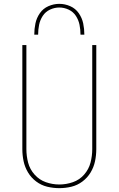

<svg xmlns="http://www.w3.org/2000/svg" viewBox="-20 -969 616 997"><path d="M288 8Q320 8 351 0.5Q382 -7 408 -26.5Q434 -46 450.5 -73.5Q467 -101 473.5 -132Q480 -163 480 -195V-735H459V-195Q459 -159 450 -124.5Q441 -90 417 -62.5Q393 -35 358.5 -23Q324 -11 288 -11Q252 -11 218 -23Q184 -35 159.5 -62.5Q135 -90 126 -124.5Q117 -159 117 -195V-735H96V-195Q96 -163 102.5 -132Q109 -101 125.5 -73.5Q142 -46 168 -26.5Q194 -7 225 0.5Q256 8 288 8ZM158 -789H178Q178 -815 183 -840Q188 -865 202 -886.5Q216 -908 239.5 -919Q263 -930 288 -930Q313 -930 336.5 -919Q360 -908 374 -886.5Q388 -865 393 -840Q398 -815 398 -789H418Q418 -819 412 -847.5Q406 -876 389 -900.5Q372 -925 344.5 -937Q317 -949 288 -949Q259 -949 231.5 -937Q204 -925 187 -900.5Q170 -876 164 -847.5Q158 -819 158 -789Z"/></svg>

Font: Iosevka Sparkle Thin
Style: Regular
Weight: 100
Designer: Belleve Invis
Foundry: Belleve Invis
Version: Version 4.5.0; ttfautohint (v1.8.3)